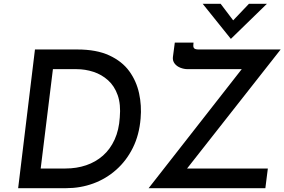

<svg xmlns="http://www.w3.org/2000/svg" viewBox="-20 -985 1489 1005"><path d="M75 0 163 -726H385Q485 -726 552 -695Q619 -664 656.5 -612.5Q694 -561 708 -496.5Q722 -432 716 -365Q709 -279 675.5 -211.5Q642 -144 588.5 -96.5Q535 -49 468 -24.5Q401 0 326 0ZM193 -103H323Q381 -103 431 -120Q481 -137 519 -170.5Q557 -204 580 -254.5Q603 -305 607 -371Q613 -439 596 -487Q579 -535 545.5 -565Q512 -595 469 -609Q426 -623 381 -623H257ZM758 0 1268 -652 1282 -623H963Q943 -623 924 -630.5Q905 -638 894 -652.5Q883 -667 885 -686L895 -762H993L992 -749Q991 -737 997 -731.5Q1003 -726 1021 -726H1449L949 -90L939 -103H1382L1369 0ZM1135 -965 1210 -866 1182 -859 1283 -965H1377L1189 -782H1188L1041 -965Z"/></svg>

Font: Josefin Sans Thin Medium
Style: Italic
Weight: 500
Italic angle: -7°
Version: Version 2.000